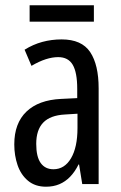

<svg xmlns="http://www.w3.org/2000/svg" viewBox="-20 -696 456 726"><path d="M213 -547Q289 -547 321 -499Q353 -451 353 -362V0H291L279 -74H277Q263 -46 245 -27.5Q227 -9 204.5 0.5Q182 10 154 10Q113 10 86 -12.5Q59 -35 46.5 -71.5Q34 -108 34 -150Q34 -230 80 -274Q126 -318 211 -322L272 -325V-360Q272 -422 255 -451Q238 -480 200 -480Q178 -480 153 -472Q128 -464 99 -447L73 -508Q105 -528 140 -537.5Q175 -547 213 -547ZM225 -263Q170 -260 143.5 -232.5Q117 -205 117 -152Q117 -103 134 -79.5Q151 -56 182 -56Q224 -56 248.5 -97.5Q273 -139 273 -212V-266ZM335 -676V-614H92V-676Z"/></svg>

Font: Noto Sans ExtraCondensed
Style: Regular
Weight: 400
Width: 2
Designer: Monotype Design Team
Foundry: Monotype Imaging Inc.
Version: Version 2.013